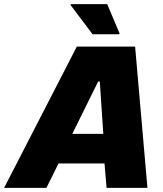

<svg xmlns="http://www.w3.org/2000/svg" viewBox="-72 -915 793 935"><path d="M-52 0 302 -688H586L646 0H447L437 -119H213L154 0ZM280 -263H431L414 -518H406ZM379 -748 272 -890 273 -895H450L510 -753L509 -748Z"/></svg>

Font: Saira ExtraBold
Style: Italic
Weight: 800
Italic angle: -12°
Designer: Hector Gatti with collaboration of the Omnibus-Type team
Foundry: Omnibus-Type
Version: Version 1.100; ttfautohint (v1.8.3)